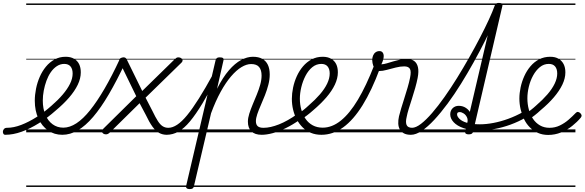

<svg xmlns="http://www.w3.org/2000/svg" viewBox="-180 -909 4016 1319"><path d="M-144 17Q-153 17 -157 9.5Q-161 2 -160 -7Q-159 -16 -152 -23.5Q-145 -31 -132 -31Q-86 -31 -34 -51Q18 -71 71.5 -105Q125 -139 174 -183Q218 -221 250.5 -259Q283 -297 301 -333.5Q319 -370 319 -404Q319 -435 304.5 -452.5Q290 -470 261 -470Q250 -470 245.5 -477Q241 -484 242.5 -494Q244 -504 251 -511.5Q258 -519 271 -519Q305 -519 328.5 -505.5Q352 -492 363.5 -468.5Q375 -445 375 -412Q375 -370 354 -326.5Q333 -283 294.5 -238.5Q256 -194 202 -149Q147 -100 87 -62.5Q27 -25 -31.5 -4Q-90 17 -144 17ZM0 365H444V375H0ZM0 -20H444V0H0ZM0 -505H444V-500H0ZM0 -885H444V-875H0Z M248 17Q193 17 150.5 -12.5Q108 -42 83.5 -95Q59 -148 59 -217Q59 -257 67.5 -299.5Q76 -342 93 -381Q110 -420 135.5 -451Q161 -482 195 -500.5Q229 -519 271 -519Q281 -519 285.5 -511.5Q290 -504 288.5 -494Q287 -484 280 -477Q273 -470 262 -470Q234 -470 210.5 -454.5Q187 -439 169 -413Q151 -387 139 -354Q127 -321 120.5 -286Q114 -251 114 -218Q114 -163 131.5 -121Q149 -79 181 -55.5Q213 -32 255 -32Q299 -32 345 -62Q391 -92 439 -152Q487 -212 538 -299.5Q589 -387 642 -501Q645 -508 652.5 -508.5Q660 -509 668.5 -505.5Q677 -502 681 -496Q685 -490 682 -481Q623 -356 568 -262Q513 -168 460 -106Q407 -44 354.5 -13.5Q302 17 248 17ZM444 365H532V375H444ZM444 -20H532V0H444ZM444 -505H532V-500H444ZM444 -885H532V-875H444Z M966 17Q937 17 913 4Q889 -9 867 -39.5Q845 -70 821 -121L779 -200L578 -2Q570 6 563 10Q556 14 548 14Q537 14 529 8.5Q521 3 520.5 -6Q520 -15 530 -25L756 -248L643 -480Q635 -496 642.5 -504.5Q650 -513 665 -515Q675 -516 681.5 -512Q688 -508 693 -496L797 -284L1016 -498Q1025 -507 1031 -511Q1037 -515 1045 -515Q1056 -515 1064 -510Q1072 -505 1074 -496.5Q1076 -488 1066 -478L820 -238L867 -147Q888 -103 904.5 -77.5Q921 -52 938 -41.5Q955 -31 976 -31Q985 -31 989.5 -23.5Q994 -16 993 -7Q992 2 985.5 9.5Q979 17 966 17ZM531 365H1112V375H531ZM531 -20H1112V0H531ZM531 -505H1112V-500H531ZM531 -885H1112V-875H531Z M964 17Q954 17 949 9.5Q944 2 945 -7Q946 -16 954 -23.5Q962 -31 977 -31Q1005 -31 1037 -52Q1069 -73 1105.5 -117.5Q1142 -162 1186.5 -232.5Q1231 -303 1285 -402Q1290 -413 1299.5 -412.5Q1309 -412 1314.5 -404.5Q1320 -397 1315 -387Q1258 -277 1211.5 -200Q1165 -123 1125 -75Q1085 -27 1046 -5Q1007 17 964 17ZM1112 365V375ZM1112 -20V0ZM1112 -505V-500ZM1112 -885V-875Z M1122 390Q1109 390 1102.5 384Q1096 378 1099 367L1301 -495Q1304 -506 1310 -510.5Q1316 -515 1329 -515Q1346 -515 1352 -510Q1358 -505 1355 -493L1311 -299Q1351 -378 1392.5 -426Q1434 -474 1476 -496.5Q1518 -519 1557 -519Q1596 -519 1621.5 -505Q1647 -491 1660 -464Q1673 -437 1673 -397Q1673 -363 1663.5 -326.5Q1654 -290 1640 -254.5Q1626 -219 1611.5 -186Q1597 -153 1587.5 -125Q1578 -97 1578 -77Q1578 -53 1590.5 -42Q1603 -31 1630 -31Q1639 -31 1643 -23.5Q1647 -16 1645.5 -7Q1644 2 1637 9.5Q1630 17 1618 17Q1571 17 1547 -6.5Q1523 -30 1523 -73Q1523 -98 1532.5 -128Q1542 -158 1556 -191.5Q1570 -225 1584 -259Q1598 -293 1607.5 -326.5Q1617 -360 1617 -390Q1617 -428 1600 -448.5Q1583 -469 1545 -469Q1514 -469 1479 -448Q1444 -427 1407.5 -384.5Q1371 -342 1336 -278.5Q1301 -215 1270 -131L1152 371Q1150 381 1143.5 385.5Q1137 390 1122 390ZM1112 365H1766V375H1112ZM1112 -20H1766V0H1112ZM1112 -505H1766V-500H1112ZM1112 -885H1766V-875H1112Z M1618 17Q1606 17 1601.5 9.5Q1597 2 1599.5 -7Q1602 -16 1610.5 -23.5Q1619 -31 1631 -31Q1677 -31 1736.5 -54.5Q1796 -78 1863 -126Q1871 -131 1877.5 -128Q1884 -125 1888 -117.5Q1892 -110 1891 -101.5Q1890 -93 1882 -88Q1831 -52 1782.5 -28.5Q1734 -5 1692.5 6Q1651 17 1618 17ZM1766 365V375ZM1766 -20V0ZM1766 -505V-500ZM1766 -885V-875Z M1862 -123Q1884 -137 1903.5 -152.5Q1923 -168 1941 -185Q1985 -223 2017.5 -260.5Q2050 -298 2067.5 -334.5Q2085 -371 2085 -404Q2085 -435 2070.5 -452.5Q2056 -470 2027 -470Q2016 -470 2011.5 -477Q2007 -484 2008.5 -494Q2010 -504 2017 -511.5Q2024 -519 2037 -519Q2071 -519 2094.5 -505.5Q2118 -492 2129.5 -468.5Q2141 -445 2141 -412Q2141 -371 2120.5 -327.5Q2100 -284 2062 -240Q2024 -196 1971 -151Q1951 -133 1928.5 -116Q1906 -99 1883 -83ZM1766 365H2210V375H1766ZM1766 -20H2210V0H1766ZM1766 -505H2210V-500H1766ZM1766 -885H2210V-875H1766Z M2028 17Q1988 17 1955.5 3.5Q1923 -10 1899 -34Q1875 -58 1858.5 -89Q1842 -120 1833.5 -156Q1825 -192 1825 -230Q1825 -267 1833.5 -307.5Q1842 -348 1859 -385.5Q1876 -423 1901.5 -453Q1927 -483 1961 -501Q1995 -519 2037 -519Q2047 -519 2051.5 -511.5Q2056 -504 2054.5 -494Q2053 -484 2046 -477Q2039 -470 2028 -470Q1993 -470 1965.5 -447.5Q1938 -425 1919 -388.5Q1900 -352 1890 -310.5Q1880 -269 1880 -231Q1880 -191 1890 -155.5Q1900 -120 1919.5 -92Q1939 -64 1968.5 -48Q1998 -32 2037 -32Q2101 -32 2161.5 -80.5Q2222 -129 2279 -224.5Q2336 -320 2390 -459Q2392 -466 2400 -467.5Q2408 -469 2416 -465.5Q2424 -462 2428.5 -455.5Q2433 -449 2430 -439Q2374 -288 2311 -186.5Q2248 -85 2177.5 -34Q2107 17 2028 17ZM2210 365H2223V375H2210ZM2210 -20H2223V0H2210ZM2210 -505H2223V-500H2210ZM2210 -885H2223V-875H2210Z M2642 17Q2614 17 2595.5 7.5Q2577 -2 2567 -19.5Q2557 -37 2556 -60Q2555 -83 2561 -110Q2566 -132 2576 -164.5Q2586 -197 2597.5 -233.5Q2609 -270 2620 -307Q2631 -344 2637 -375Q2646 -419 2636 -436Q2626 -453 2597 -453Q2570 -453 2538.5 -445Q2507 -437 2477.5 -429Q2448 -421 2425 -421Q2411 -421 2400.5 -431Q2390 -441 2384 -458Q2378 -475 2377 -496Q2377 -513 2383 -527.5Q2389 -542 2400.5 -550Q2412 -558 2427 -558Q2441 -558 2448.5 -548.5Q2456 -539 2456 -523Q2456 -513 2452 -498Q2448 -483 2440 -467Q2457 -468 2477.5 -474Q2498 -480 2521 -487Q2544 -494 2567.5 -499Q2591 -504 2613 -504Q2645 -504 2664.5 -490.5Q2684 -477 2691 -448Q2698 -419 2689 -373Q2683 -342 2672.5 -305Q2662 -268 2650 -231Q2638 -194 2628 -161.5Q2618 -129 2614 -107Q2605 -71 2613 -51Q2621 -31 2653 -31Q2663 -31 2667 -23.5Q2671 -16 2670 -7Q2669 2 2662 9.5Q2655 17 2642 17ZM2222 365H2790V375H2222ZM2222 -20H2790V0H2222ZM2222 -505H2790V-500H2222ZM2222 -885H2790V-875H2222Z M2643 17Q2632 17 2628 9.5Q2624 2 2625.5 -7Q2627 -16 2633 -23.5Q2639 -31 2650 -31Q2677 -31 2712.5 -58.5Q2748 -86 2789 -133.5Q2830 -181 2873.5 -242.5Q2917 -304 2960 -373.5Q3003 -443 3043.5 -514.5Q3084 -586 3118.5 -652.5Q3153 -719 3178.5 -774.5Q3204 -830 3218 -869Q3221 -877 3228 -880.5Q3235 -884 3242.5 -884Q3250 -884 3254.5 -879.5Q3259 -875 3257 -869Q3241 -823 3214 -760.5Q3187 -698 3151 -626.5Q3115 -555 3073.5 -480.5Q3032 -406 2987 -333.5Q2942 -261 2895.5 -198Q2849 -135 2804 -86.5Q2759 -38 2718 -10.5Q2677 17 2643 17ZM2790 365H2815V375H2790ZM2790 -20H2815V0H2790ZM2790 -505H2815V-500H2790ZM2790 -885H2815V-875H2790Z M3040 14Q3027 14 3020.5 9.5Q3014 5 3016 -6L3218 -869Q3221 -880 3227.5 -884.5Q3234 -889 3247 -889Q3263 -889 3268.5 -883.5Q3274 -878 3271 -867L3070 -4Q3068 5 3061 9.5Q3054 14 3040 14ZM2815 365H3329V375H2815ZM2815 -20H3329V0H2815ZM2815 -505H3329V-500H2815ZM2815 -885H3329V-875H2815Z M3113 -13Q3050 -13 3005 -28.5Q2960 -44 2936.5 -69.5Q2913 -95 2913 -123Q2913 -149 2929.5 -165.5Q2946 -182 2972 -182Q2999 -182 3021 -167.5Q3043 -153 3054 -128.5Q3065 -104 3059 -75L3030 -62Q3036 -86 3028 -103Q3020 -120 3005.5 -129.5Q2991 -139 2978 -139Q2969 -139 2964.5 -135.5Q2960 -132 2960 -123Q2960 -109 2976.5 -92.5Q2993 -76 3027.5 -65.5Q3062 -55 3117 -55Q3160 -55 3210 -64.5Q3260 -74 3312 -93Q3364 -112 3414 -140Q3422 -145 3429 -141.5Q3436 -138 3440 -130.5Q3444 -123 3442.5 -114.5Q3441 -106 3431 -101Q3382 -73 3327.5 -53Q3273 -33 3218 -23Q3163 -13 3113 -13ZM3329 365V375ZM3329 -20V0ZM3329 -505V-500ZM3329 -885V-875Z M3427 -124Q3447 -138 3467 -153.5Q3487 -169 3504 -185Q3548 -223 3580.5 -260.5Q3613 -298 3630.5 -334.5Q3648 -371 3648 -404Q3648 -435 3633.5 -452.5Q3619 -470 3590 -470Q3556 -470 3529 -448Q3502 -426 3482.5 -390.5Q3463 -355 3453 -313.5Q3443 -272 3443 -234Q3443 -193 3453 -156.5Q3463 -120 3482 -92Q3501 -64 3529.5 -47.5Q3558 -31 3595 -31Q3633 -31 3666 -47Q3699 -63 3726 -86.5Q3753 -110 3774 -132Q3782 -141 3790.5 -140Q3799 -139 3806 -132Q3813 -126 3815 -118Q3817 -110 3810 -101Q3785 -71 3750.5 -43.5Q3716 -16 3674 1Q3632 18 3586 18Q3547 18 3515.5 4Q3484 -10 3460 -34Q3436 -58 3420.5 -90Q3405 -122 3396.5 -158.5Q3388 -195 3388 -232Q3388 -269 3396.5 -309Q3405 -349 3422 -386.5Q3439 -424 3464.5 -454Q3490 -484 3524 -501.5Q3558 -519 3600 -519Q3634 -519 3657 -505.5Q3680 -492 3692 -468.5Q3704 -445 3704 -412Q3704 -371 3683.5 -328Q3663 -285 3625 -240.5Q3587 -196 3534 -152Q3514 -133 3492 -116Q3470 -99 3447 -83ZM3329 365H3773V375H3329ZM3329 -20H3773V0H3329ZM3329 -505H3773V-500H3329ZM3329 -885H3773V-875H3329Z"/></svg>

Font: Playwrite AT Guides
Style: Italic
Weight: 400
Italic angle: -13.0072°
Designer: Veronika Burian, José Scaglione
Foundry: TypeTogether
Version: Version 1.002